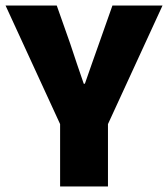

<svg xmlns="http://www.w3.org/2000/svg" viewBox="-30 -670 604 690"><path d="M186 0V-224L-10 -650H174L222 -514Q234 -477 246 -442Q258 -407 271 -369H275Q288 -407 300.5 -442Q313 -477 326 -514L374 -650H554L358 -224V0Z"/></svg>

Font: Source Sans 3 Black
Style: Regular
Weight: 900
Designer: Paul D. Hunt
Foundry: Adobe
Version: Version 3.046;hotconv 1.0.118;makeotfexe 2.5.65603